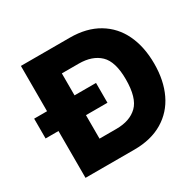

<svg xmlns="http://www.w3.org/2000/svg" viewBox="-156 -906 1107 1083"><g transform="rotate(-30 397.0 -364.5)"><path d="M105 -305H21V-434H105V-729H424Q532 -729 608.5 -683.5Q685 -638 724 -556Q763 -474 763 -364Q763 -255 724 -173Q685 -91 608.5 -45.5Q532 0 424 0H105ZM580 -368Q580 -483 531 -530Q482 -577 394 -577H284V-434H424V-305H284V-152H394Q482 -152 531 -199.5Q580 -247 580 -368Z"/></g></svg>

Font: Mona Sans ExtraBold
Style: Regular
Weight: 800
Designer: Deni Anggara
Foundry: GitHub
Version: Version 2.000